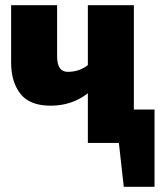

<svg xmlns="http://www.w3.org/2000/svg" viewBox="-20 -553 618 743"><path d="M578 170H459L440 0H320V-192Q258 -144 176 -144Q95 -144 59 -190Q23 -236 23 -312V-533H201V-335Q201 -275 242 -275Q287 -275 320 -301V-533H498V-129H578Z"/></svg>

Font: Trujillo ExtraBold
Style: Regular
Weight: 800
Designer: Fira Sans original fonts by bBox Type GmbH, Carrois Corporate GbR, & Edenspiekermann AG / Changes by Cristiano Sobral
Foundry: Fira Sans original fonts by bBox Type GmbH, Carrois Corporate GbR, & Edenspiekermann AG / Changes by Cristiano Sobral
Version: Version 4.301;July 28, 2020;FontCreator 13.0.0.2655 64-bit